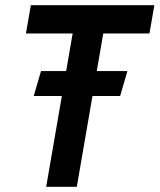

<svg xmlns="http://www.w3.org/2000/svg" viewBox="-20 -720 615 740"><path d="M110 -350H443L471 -446H138ZM80 -591H260L158 0H276L378 -591H556L575 -700H99Z"/></svg>

Font: Jost Medium
Style: Italic
Weight: 500
Italic angle: -5°
Version: Version 3.710